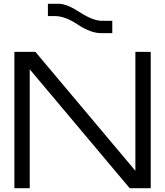

<svg xmlns="http://www.w3.org/2000/svg" viewBox="-20 -994 872 1014"><path d="M56 0V-720H167L695 -92V-720H776V0H665L137 -628V0ZM513 -819Q460 -819 391 -864Q324 -909 271 -909H233V-974H291Q333 -974 402 -929Q471 -884 520 -884H573V-819H513Z"/></svg>

Font: Orbitron
Style: Regular
Weight: 400
Designer: Matt McInerney
Foundry: The League of Moveable Type
Version: Version 2.001